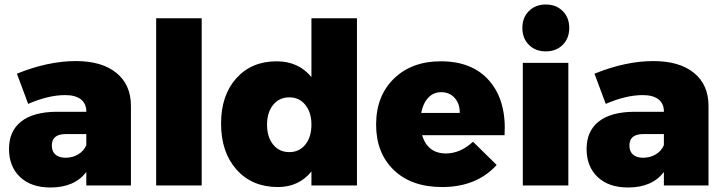

<svg xmlns="http://www.w3.org/2000/svg" viewBox="-20 -823 3210 852"><path d="M20 -162Q20 -241 73.5 -283.5Q127 -326 230 -327H363V-329Q363 -363 339 -382Q315 -401 269 -401Q195 -401 105 -362L55 -496Q193 -552 317 -552Q432 -552 496.5 -499.5Q561 -447 561 -353V0H363V-60Q311 9 204 9Q118 9 69 -37.5Q20 -84 20 -162ZM210 -177Q210 -151 226 -137Q242 -123 271 -123Q302 -123 327 -138Q352 -153 363 -179V-228H271Q210 -228 210 -177Z M673 0V-742H875V0Z M961 -275Q961 -400 1028.5 -475.5Q1096 -551 1208 -551Q1304 -551 1362 -481V-742H1564V0H1362V-62Q1306 7 1213 7Q1099 7 1030 -70Q961 -147 961 -275ZM1165 -270Q1165 -215 1192 -181.5Q1219 -148 1264 -148Q1308 -148 1335 -181.5Q1362 -215 1362 -270Q1362 -324 1335 -357.5Q1308 -391 1264 -391Q1219 -391 1192 -357.5Q1165 -324 1165 -270Z M1649 -270Q1649 -397 1728 -474Q1807 -551 1936 -551Q2078 -551 2153 -462.5Q2228 -374 2219 -223H1853Q1878 -142 1959 -142Q2022 -142 2079 -194L2184 -91Q2095 7 1942 7Q1806 7 1727.5 -68.5Q1649 -144 1649 -270ZM1849 -322H2020Q2021 -362 1998 -388Q1975 -414 1938 -414Q1903 -414 1880 -389Q1857 -364 1849 -322Z M2327 -624Q2298 -653 2298 -699Q2298 -745 2327 -774Q2356 -803 2402 -803Q2448 -803 2477 -774Q2506 -745 2506 -699Q2506 -653 2477 -624Q2448 -595 2402 -595Q2356 -595 2327 -624ZM2300 0V-544H2502V0Z M2583 -162Q2583 -241 2636.5 -283.5Q2690 -326 2793 -327H2926V-329Q2926 -363 2902 -382Q2878 -401 2832 -401Q2758 -401 2668 -362L2618 -496Q2756 -552 2880 -552Q2995 -552 3059.5 -499.5Q3124 -447 3124 -353V0H2926V-60Q2874 9 2767 9Q2681 9 2632 -37.5Q2583 -84 2583 -162ZM2773 -177Q2773 -151 2789 -137Q2805 -123 2834 -123Q2865 -123 2890 -138Q2915 -153 2926 -179V-228H2834Q2773 -228 2773 -177Z"/></svg>

Font: Trueno
Style: ExBd
Weight: 800
Designer: Julieta Ulanovsky
Foundry: Julieta Ulanovsky
Version: Version 3.001b